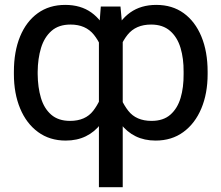

<svg xmlns="http://www.w3.org/2000/svg" viewBox="-20 -573 918 796"><path d="M390.1 203.1V-444.3L397.9 -545.9H479.5L488.8 -444.3V203.1ZM37.6 -265.6V-275.4Q37.6 -359.4 63.2 -421.6Q88.9 -483.9 136.5 -518.3Q184.1 -552.7 250.5 -552.7Q314.5 -552.7 358.6 -521.2Q402.8 -489.7 428.2 -430.4Q453.6 -371.1 460.4 -287.1V-255.9Q455.6 -192.9 439.9 -143.6Q424.3 -94.2 398.4 -60.1Q372.6 -25.9 335.9 -8.1Q299.3 9.8 252.4 9.8Q186 9.8 137.7 -25.6Q89.4 -61 63.5 -123.3Q37.6 -185.5 37.6 -265.6ZM136.2 -275.4V-265.6Q136.7 -210.9 149.7 -167.2Q162.6 -123.5 192.1 -97.7Q221.7 -71.8 270.5 -71.8Q334 -71.8 366.5 -113.8Q398.9 -155.8 413.6 -216.3V-326.7Q403.3 -386.2 369.4 -428.7Q335.4 -471.2 272.5 -471.2Q223.1 -471.2 193.4 -444.8Q163.6 -418.5 150.1 -374.3Q136.7 -330.1 136.2 -275.4ZM840.8 -275.4V-265.6Q840.8 -185.5 814.7 -123.3Q788.6 -61 740.2 -25.6Q691.9 9.8 625 9.8Q578.6 9.8 542.2 -8.1Q505.9 -25.9 480 -60.1Q454.1 -94.2 438.2 -143.6Q422.4 -192.9 417 -255.9V-287.1Q424.3 -371.1 450 -430.4Q475.6 -489.7 520 -521.2Q564.5 -552.7 627.9 -552.7Q694.3 -552.7 741.7 -518.3Q789.1 -483.9 814.9 -421.6Q840.8 -359.4 840.8 -275.4ZM741.2 -265.6V-275.4Q741.7 -330.1 728.5 -374.3Q715.3 -418.5 685.3 -444.8Q655.3 -471.2 606.4 -471.2Q543 -471.2 509 -429Q475.1 -386.7 464.4 -326.7V-216.3Q479 -155.8 511.7 -113.8Q544.4 -71.8 608.4 -71.8Q657.2 -71.8 686.5 -97.7Q715.8 -123.5 728.8 -167.2Q741.7 -210.9 741.2 -265.6Z"/></svg>

Font: Inter 28pt
Style: Regular
Weight: 400
Designer: Rasmus Andersson
Foundry: rsms
Version: Version 4.001;git-66647c0bb